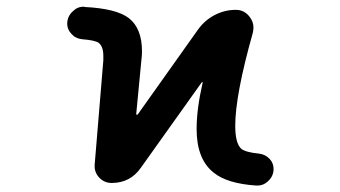

<svg xmlns="http://www.w3.org/2000/svg" viewBox="-20 -578 1040 587"><path d="M633.8 -49.8Q581.1 -90.8 581.1 -183.6Q581.1 -245.1 599.6 -325.2Q600.6 -326.2 599.1 -326.7Q597.7 -327.1 596.7 -326.2L410.2 -64.5Q377.9 -18.6 321.3 -18.6Q298.8 -18.6 283.2 -35.2Q267.6 -51.8 269.5 -75.2L295.9 -393.6Q295.9 -400.4 295.9 -407.2Q295.9 -436.5 281.2 -447.3Q269.5 -455.1 231.4 -458Q210.9 -460 198.2 -474.6Q185.5 -488.3 185.5 -504.9Q185.5 -528.3 203.1 -543.9Q216.8 -557.6 236.3 -557.6Q237.3 -557.6 239.3 -556.6Q335.9 -551.8 374 -522.5Q414.1 -491.2 414.1 -420.9Q414.1 -407.2 412.1 -392.6L396.5 -229.5Q396.5 -227.5 398.4 -227.1Q400.4 -226.6 401.4 -228.5L585.9 -488.3Q606.4 -516.6 636.7 -532.2Q667 -547.9 701.2 -547.9Q727.5 -547.9 744.1 -525.4Q754.9 -510.7 754.9 -494.1Q754.9 -486.3 752.9 -477.5Q699.2 -287.1 699.2 -193.4Q699.2 -139.6 717.8 -123Q731.4 -112.3 771.5 -108.4Q791 -106.4 804.7 -91.8Q816.4 -79.1 816.4 -61.5Q816.4 -39.1 798.8 -23.4Q785.2 -10.7 767.6 -10.7Q765.6 -10.7 763.7 -10.7Q674.8 -16.6 633.8 -49.8Z"/></svg>

Font: Rounded-X Mgen+ 1mn medium
Style: Regular
Weight: 500
Designer: [Source Han Sans]
Ryoko NISHIZUKA  (kana & ideographs); Paul D. Hunt (Latin, Greek & Cyrillic); Wenlong ZHANG  (bopomofo
Version: Version 1.059.20150602